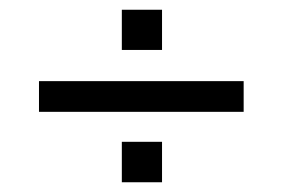

<svg xmlns="http://www.w3.org/2000/svg" viewBox="-20 -558 580 394"><path d="M60 -328.5H480V-391.5H60ZM230 -184H312.5V-267H230ZM230 -455.5H312.5V-538H230Z"/></svg>

Font: Eudonet
Style: Regular
Weight: 400
Designer: Mikhail Sharanda
Foundry: Mikhail Sharanda
Version: Version 4.503;Glyphs 3.1.2 (3151)